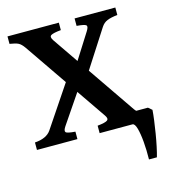

<svg xmlns="http://www.w3.org/2000/svg" viewBox="-119 -711 896 1007"><g transform="rotate(-15 329.0 -207.5)"><path d="M600.6 -574.7Q564.9 -570.8 544.7 -562.5Q524.4 -554.2 511.2 -533.7L321.3 -238.8L284.2 -313L423.8 -533.7Q438 -556.2 430.4 -563.7Q422.9 -571.3 379.4 -574.7V-615.2H600.6ZM350.6 0V-40.5Q393.6 -44.9 404.5 -53.5Q415.5 -62 401.9 -81.5L91.3 -533.7Q76.2 -555.2 61.8 -562.5Q47.4 -569.8 15.1 -574.7V-615.2H293.9V-574.7Q252.4 -570.8 239.7 -563Q227.1 -555.2 241.7 -533.7L556.6 -74.7Q567.9 -59.1 582 -51.8Q596.2 -44.4 624.5 -40.5V0ZM186.5 -81.5Q172.4 -60.5 178.7 -52Q185.1 -43.5 230 -40.5V0H10.3V-40.5Q74.2 -44.9 99.1 -81.5L291 -367.2L322.8 -282.2ZM629.9 -63.5 649.9 -46.4Q648.4 -22.9 644 9.8Q639.6 42.5 633.8 78.4Q627.9 114.3 621.1 146.2Q614.3 178.2 607.9 200.2H564.9Q565.9 149.9 562 104.2Q558.1 58.6 549.8 29.3Q541.5 0 528.8 0L549.8 -63.5Z"/></g></svg>

Font: Gentium Book Plus
Style: Bold
Weight: 700
Designer: Victor Gaultney, Annie Olsen, Iska Routamaa, Becca Hirsbrunner
Foundry: SIL International
Version: Version 6.101